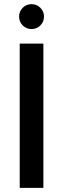

<svg xmlns="http://www.w3.org/2000/svg" viewBox="-20 -905 304 925"><path d="M189 -695V0H75V-695ZM72 -825Q72 -850 89.5 -867.5Q107 -885 132 -885Q157 -885 174.5 -867.5Q192 -850 192 -825Q192 -800 174.5 -782.5Q157 -765 132 -765Q107 -765 89.5 -782.5Q72 -800 72 -825Z"/></svg>

Font: Poppins-tnum Medium
Style: Regular
Weight: 500
Designer: Ninad Kale (Devanagari), Jonny Pinhorn (Latin)
Foundry: Indian Type Foundry
Version: Version 4.004